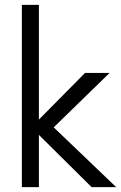

<svg xmlns="http://www.w3.org/2000/svg" viewBox="-20 -770 498 790"><path d="M458 0H357L140 -215V0H70V-750H140V-278L330 -470H431L201 -246Z"/></svg>

Font: HansKendrickRegular
Style: Regular
Weight: 400
Designer: Alfredo Marco Pradil
Foundry: Hanken Studio
Version: Version 1.000;PS 001.001;hotconv 1.0.56